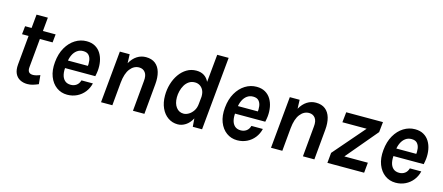

<svg xmlns="http://www.w3.org/2000/svg" viewBox="-49 -1204 4003 1736"><g transform="rotate(15 1953.0 -336.0)"><path d="M228.6 14Q190.1 14 159.8 -2Q129.4 -18 113.9 -51Q98.5 -83.9 102.9 -134.9L130.1 -429.6L150.6 -409.1H67L75.1 -486H158.5L133.8 -463.5L147.9 -614H253.9L239.8 -463.5L219.5 -486H360.9L353.1 -409.1H211.5L236 -429.6L209 -138.9Q206.1 -108.3 218 -93.7Q229.9 -79 256.8 -79Q269.9 -79 286 -82.9Q302.1 -86.7 322.9 -95L330.9 -12Q305 -0.9 280.6 6.5Q256.2 14 228.6 14Z M601.5 14Q544.8 14 501 -18Q457.2 -49.9 434.8 -107.7Q412.5 -165.5 420 -243Q427.5 -323.1 460.6 -380.4Q493.7 -437.7 543 -468.4Q592.4 -499.1 649.1 -499.1Q696.7 -499.1 730 -479.9Q763.4 -460.8 783.4 -427.9Q803.5 -395 811 -353.5Q818.6 -311.9 814.1 -266.8Q812.7 -253.6 810.4 -240.6Q808.2 -227.7 805.1 -214H499.4L523.9 -232.6Q517.9 -189.2 524.9 -154.8Q532 -120.4 553.2 -100.7Q574.4 -81 610.5 -81Q640.1 -81 662.6 -97.1Q685.1 -113.2 694 -145H801.1Q790 -97.9 761.7 -62.1Q733.3 -26.3 692.2 -6.2Q651 14 601.5 14ZM527.5 -270.5 507.5 -286.6H739.6L715.1 -271.9Q720 -305.3 715.9 -335.8Q711.9 -366.2 694.5 -385.6Q677.1 -405 641.5 -405Q609.1 -405 584.9 -387.3Q560.7 -369.7 546.2 -339.2Q531.6 -308.7 527.5 -270.5Z M916.1 0 962 -486H1053.9L1057 -403Q1084.1 -451 1121.7 -475Q1159.4 -499.1 1204.6 -499.1Q1258.6 -499.1 1292.5 -472.4Q1326.4 -445.7 1340.3 -397.3Q1354.1 -349 1348.1 -284L1322.1 0H1215L1241 -284Q1247.1 -338.2 1226.2 -365.6Q1205.2 -393 1168.6 -393Q1119.9 -393 1085.2 -348.8Q1050.5 -304.7 1042 -216.9L1022.1 0Z M1636.1 14Q1585.4 14 1545.1 -13.8Q1504.9 -41.5 1482 -91.7Q1459 -141.9 1459 -208.5Q1459 -265.3 1474.5 -317.2Q1489.9 -369.2 1518.7 -410.3Q1547.5 -451.4 1587.5 -475.2Q1627.4 -499.1 1676.5 -499.1Q1718.2 -499.1 1748 -480.6Q1777.8 -462.1 1795 -426L1819.9 -686H1927L1861.9 0H1775L1769 -77Q1744.5 -31.1 1709.3 -8.6Q1674.1 14 1636.1 14ZM1662.3 -93.1Q1686.2 -93.1 1710.6 -107.7Q1735 -122.4 1752.8 -149.2Q1770.6 -176 1773.9 -213L1780 -273Q1780.7 -277.5 1780.8 -280.8Q1781 -284 1781 -287.8Q1781.2 -321.7 1769.1 -345Q1757 -368.4 1736.7 -380.7Q1716.4 -393 1691.6 -393Q1659.2 -393 1635.5 -377.1Q1611.9 -361.3 1596.8 -335.6Q1581.8 -309.9 1574.3 -279.7Q1566.9 -249.4 1566.9 -220.9Q1566.9 -162.8 1593.1 -127.9Q1619.2 -93.1 1662.3 -93.1Z M2192.5 14Q2135.8 14 2092 -18Q2048.2 -49.9 2025.8 -107.7Q2003.5 -165.5 2011 -243Q2018.5 -323.1 2051.6 -380.4Q2084.7 -437.7 2134 -468.4Q2183.4 -499.1 2240.1 -499.1Q2287.7 -499.1 2321 -479.9Q2354.4 -460.8 2374.4 -427.9Q2394.5 -395 2402 -353.5Q2409.6 -311.9 2405.1 -266.8Q2403.7 -253.6 2401.4 -240.6Q2399.2 -227.7 2396.1 -214H2090.4L2114.9 -232.6Q2108.9 -189.2 2115.9 -154.8Q2123 -120.4 2144.2 -100.7Q2165.4 -81 2201.5 -81Q2231.1 -81 2253.6 -97.1Q2276.1 -113.2 2285 -145H2392.1Q2381 -97.9 2352.7 -62.1Q2324.3 -26.3 2283.2 -6.2Q2242 14 2192.5 14ZM2118.5 -270.5 2098.5 -286.6H2330.6L2306.1 -271.9Q2311 -305.3 2306.9 -335.8Q2302.9 -366.2 2285.5 -385.6Q2268.1 -405 2232.5 -405Q2200.1 -405 2175.9 -387.3Q2151.7 -369.7 2137.2 -339.2Q2122.6 -308.7 2118.5 -270.5Z M2507.1 0 2553 -486H2644.9L2648 -403Q2675.1 -451 2712.7 -475Q2750.4 -499.1 2795.6 -499.1Q2849.6 -499.1 2883.5 -472.4Q2917.4 -445.7 2931.3 -397.3Q2945.1 -349 2939.1 -284L2913.1 0H2806L2832 -284Q2838.1 -338.2 2817.2 -365.6Q2796.2 -393 2759.6 -393Q2710.9 -393 2676.2 -348.8Q2641.5 -304.7 2633 -216.9L2613.1 0Z M3035 0 3044 -96 3298 -389.9H3070.9L3081.1 -486H3425L3415 -389.9L3168 -96H3388L3378.9 0Z M3675.5 14Q3618.8 14 3575 -18Q3531.2 -49.9 3508.8 -107.7Q3486.5 -165.5 3494 -243Q3501.5 -323.1 3534.6 -380.4Q3567.7 -437.7 3617 -468.4Q3666.4 -499.1 3723.1 -499.1Q3770.7 -499.1 3804 -479.9Q3837.4 -460.8 3857.4 -427.9Q3877.5 -395 3885 -353.5Q3892.6 -311.9 3888.1 -266.8Q3886.7 -253.6 3884.4 -240.6Q3882.2 -227.7 3879.1 -214H3573.4L3597.9 -232.6Q3591.9 -189.2 3598.9 -154.8Q3606 -120.4 3627.2 -100.7Q3648.4 -81 3684.5 -81Q3714.1 -81 3736.6 -97.1Q3759.1 -113.2 3768 -145H3875.1Q3864 -97.9 3835.7 -62.1Q3807.3 -26.3 3766.2 -6.2Q3725 14 3675.5 14ZM3601.5 -270.5 3581.5 -286.6H3813.6L3789.1 -271.9Q3794 -305.3 3789.9 -335.8Q3785.9 -366.2 3768.5 -385.6Q3751.1 -405 3715.5 -405Q3683.1 -405 3658.9 -387.3Q3634.7 -369.7 3620.2 -339.2Q3605.6 -308.7 3601.5 -270.5Z"/></g></svg>

Font: Karla
Style: Italic
Weight: 400
Italic angle: -8°
Designer: Jonathan Pinhorn
Version: Version 2.004;gftools[0.9.33]